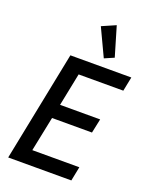

<svg xmlns="http://www.w3.org/2000/svg" viewBox="-173 -1052 898 1143"><g transform="rotate(20 275.5 -480.5)"><path d="M25 0 165 -698H551L533 -608H250L208 -400H462L443 -310H190L145 -90H443L425 0ZM276 -923 363 -961 418 -775 358 -749Z"/></g></svg>

Font: IBM Plex Sans Cond Medm
Style: Italic
Weight: 500
Width: 3
Italic angle: -11°
Designer: Mike Abbink, Paul van der Laan, Pieter van Rosmalen
Foundry: Bold Monday
Version: Version 1.3